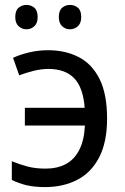

<svg xmlns="http://www.w3.org/2000/svg" viewBox="-20 -750 506 780"><path d="M163 10Q120 10 88 2.5Q56 -5 28 -19V-95Q57 -83 90 -74Q123 -65 165 -65Q213 -65 247.5 -83.5Q282 -102 302 -141Q322 -180 325 -240H81V-312H324Q318 -394 281.5 -432Q245 -470 176 -470Q148 -470 116 -462Q84 -454 58 -444L33 -515Q60 -528 98 -537Q136 -546 175 -546Q246 -546 300 -518Q354 -490 384.5 -429Q415 -368 415 -268Q415 -173 383 -111Q351 -49 294 -19.5Q237 10 163 10ZM42 -681Q42 -707 55.5 -718.5Q69 -730 88 -730Q106 -730 119.5 -718.5Q133 -707 133 -681Q133 -656 119.5 -643.5Q106 -631 88 -631Q69 -631 55.5 -643.5Q42 -656 42 -681ZM219 -681Q219 -707 232.5 -718.5Q246 -730 264 -730Q283 -730 296.5 -718.5Q310 -707 310 -681Q310 -656 296.5 -643.5Q283 -631 264 -631Q246 -631 232.5 -643.5Q219 -656 219 -681Z"/></svg>

Font: Noto Sans Display
Style: Regular
Weight: 400
Designer: Monotype Design Team
Foundry: Monotype Imaging Inc.
Version: Version 2.003